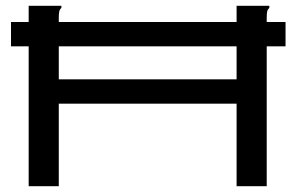

<svg xmlns="http://www.w3.org/2000/svg" viewBox="-20 -643 1040 663"><path d="M18 -483V-567H79V-623H192V-616Q186 -610 184.5 -603Q183 -596 183 -579V-567H797V-623H910V-616Q904 -610 902.5 -603Q901 -596 901 -579V-567H966V-483H901V0H797V-285H183V0H79V-483ZM183 -369H797V-483H183Z"/></svg>

Font: Inconsolata UltraExpanded Medium
Style: Regular
Weight: 500
Width: 9
Monospace: yes
Designer: Raph Levien, Cyreal, Brenton Simpson
Foundry: Raph Levien, Cyreal, Google
Version: Version 3.001; ttfautohint (v1.8.2.53-6de2)